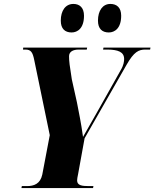

<svg xmlns="http://www.w3.org/2000/svg" viewBox="-20 -956 785 976"><path d="M533 -791C563 -791 596 -812 596 -876C596 -917 574 -936 541 -936C502 -936 478 -902 478 -851C478 -810 499 -791 533 -791ZM344 -791C374 -791 407 -812 407 -876C407 -917 385 -936 353 -936C313 -936 289 -902 289 -851C289 -810 310 -791 344 -791ZM89 0H453L455 -10H433C397 -10 372 -13 372 -39C372 -48 374 -55 377 -71L410 -253L623 -626C661 -693 685 -704 719 -704H743L745 -714H506L504 -704H524C580 -704 611 -692 611 -656C611 -645 609 -625 594 -600L472 -383C444 -333 422 -295 402 -260C392 -334 381 -383 371 -436L345 -553C334 -622 331 -645 331 -670C331 -693 351 -704 380 -704H421L423 -714H98L97 -704H109C137 -704 146 -691 154 -651L233 -269L195 -69C185 -21 152 -10 117 -10H91Z"/></svg>

Font: Noto Serif Display Condensed Black
Style: Italic
Weight: 900
Width: 3
Italic angle: -12°
Designer: Monotype Design Team
Foundry: Monotype Imaging Inc.
Version: Version 2.009